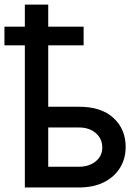

<svg xmlns="http://www.w3.org/2000/svg" viewBox="-26 -830 602 850"><path d="M344.2 -711.9V-629.4H187.5V-357.4H322.3Q421.9 -357.9 476.1 -308.1Q530.3 -258.3 530.3 -179.7Q530.3 -128.4 505.9 -87.9Q481.4 -47.4 435.1 -23.7Q388.7 0 322.3 0H84V-629.4H-6.3V-711.9H84V-809.6H187.5V-711.9ZM187.5 -91.8H322.3Q368.2 -91.8 397.5 -115.5Q426.8 -139.2 426.8 -176.8Q426.8 -216.3 397.5 -241.2Q368.2 -266.1 322.3 -265.6H187.5Z"/></svg>

Font: Inter Tight Medium
Style: Regular
Weight: 500
Designer: Rasmus Andersson
Foundry: rsms
Version: Version 3.004; ttfautohint (v1.8.4.7-5d5b)